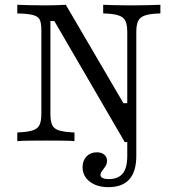

<svg xmlns="http://www.w3.org/2000/svg" viewBox="-20 -591 744 804"><path d="M433.9 192.7Q385.5 192.7 355.6 169.4Q325.8 146 325.8 108.9Q325.8 81.5 342.3 64.1Q358.9 46.8 385.5 46.8Q404.8 46.8 416.5 56.5Q428.2 66.1 428.2 82.3Q428.2 95.2 421.4 105.6Q414.5 116.1 407.7 124.6Q400.8 133.1 400.8 141.9Q400.8 150 409.7 154.4Q418.5 158.9 435.5 158.9Q475 158.9 494 135.5Q512.9 112.1 512.9 62.9V-63.7H550.8V62.1Q550.8 126.6 521.8 159.7Q492.7 192.7 433.9 192.7ZM502.4 4 207.3 -503.2H191.1V-113.7Q191.1 -83.9 198.4 -67.7Q205.6 -51.6 227.4 -44.8Q249.2 -37.9 291.9 -36.3V0Q275.8 -1.6 244.8 -2Q213.7 -2.4 175 -2.4Q134.7 -2.4 102.4 -2Q70.2 -1.6 52.4 0V-36.3Q94.4 -37.9 116.1 -44.8Q137.9 -51.6 145.6 -68.1Q153.2 -84.7 153.2 -113.7V-465.3Q153.2 -494.4 146.4 -508.5Q139.5 -522.6 117.7 -528.2Q96 -533.9 52.4 -534.7V-571Q71 -570.2 102.4 -569.4Q133.9 -568.5 173.4 -568.5Q199.2 -568.5 221 -569.4Q242.7 -570.2 255.6 -571L496.8 -158.9H512.9V-457.3Q512.9 -487.1 505.2 -503.2Q497.6 -519.4 476.2 -526.6Q454.8 -533.9 412.1 -534.7V-571Q428.2 -570.2 459.3 -569.4Q490.3 -568.5 529 -568.5Q569.4 -568.5 601.6 -569.4Q633.9 -570.2 651.6 -571V-534.7Q609.7 -533.9 587.9 -526.6Q566.1 -519.4 558.5 -503.2Q550.8 -487.1 550.8 -457.3V4Z"/></svg>

Font: Playfair 9pt Light
Style: Regular
Weight: 300
Designer: Claus Eggers Sørensen
Foundry: Claus Eggers Sørensen
Version: Version 2.001;gftools[0.9.30]